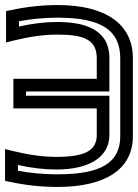

<svg xmlns="http://www.w3.org/2000/svg" viewBox="-38 -705 548 760"><path d="M345 -475V-393H40H15V-368V-301V-276H40H345V-171C345 -110 301 -84 184 -84C132 -84 76 -92 14 -107L-18 -115V-83V-9V11L2 15C62 28 125 35 190 35C379 35 488 -35 488 -166V-474C488 -611 379 -685 190 -685C128 -685 65 -678 6 -665L-14 -661V-641V-569V-537L18 -545C80 -560 136 -568 188 -568C283 -568 345 -554 345 -475ZM395 -475C395 -594 288 -618 188 -618C141 -618 90 -612 37 -600V-621C87 -630 137 -635 190 -635C364 -635 438 -585 438 -474V-166C438 -62 364 -15 190 -15C135 -15 83 -20 33 -29V-52C86 -40 137 -34 184 -34C314 -34 395 -82 395 -171V-301V-326H370H65V-343H370H395V-368V-475Z"/></svg>

Font: Gamestation DisplayOutline
Style: Regular
Weight: 400
Designer: Jonas Hecksher
Foundry: Jonas Hecksher, Playtypeª, e-types AS
Version: Version 1.003